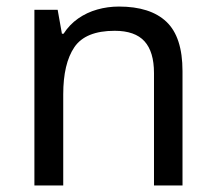

<svg xmlns="http://www.w3.org/2000/svg" viewBox="-20 -566 658 586"><path d="M343 -546Q439 -546 488 -499.5Q537 -453 537 -349V0H450V-343Q450 -408 421 -440Q392 -472 330 -472Q241 -472 207 -422Q173 -372 173 -278V0H85V-536H156L169 -463H174Q192 -491 218.5 -509.5Q245 -528 277 -537Q309 -546 343 -546Z"/></svg>

Font: Noto Sans Gujarati
Style: Regular
Weight: 400
Designer: Jelle Bosma - Monotype Design Team, Universal Thirst
Foundry: Monotype Imaging Inc.
Version: Version 2.102